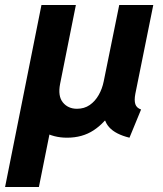

<svg xmlns="http://www.w3.org/2000/svg" viewBox="-55 -543 651 768"><path d="M-34.7 205.1 110.8 -522.9H246.6L100.6 205.1ZM212.9 7.8Q160.2 7.8 117.7 -16.6Q75.2 -41 54.9 -87.9Q34.7 -134.8 47.9 -201.7L112.3 -522.9H248.5L185.5 -208Q175.8 -158.7 196.5 -133.3Q217.3 -107.9 252.9 -107.9Q282.2 -107.9 304 -123Q325.7 -138.2 339.8 -163.1Q354 -188 359.9 -217.8L421.9 -522.9H558.1L486.3 -167.5Q481.4 -141.6 486.3 -126.5Q491.2 -111.3 509.3 -105L462.9 7.8Q407.2 -5.9 382.1 -33.7Q356.9 -61.5 363.3 -98.6L398.9 -60.1H329.6L392.1 -99.1Q364.3 -51.3 319.3 -21.7Q274.4 7.8 212.9 7.8Z"/></svg>

Font: Reddit Sans
Style: Bold Italic
Weight: 700
Italic angle: -11.25°
Designer: Stephen Hutchings
Version: Version 1.013